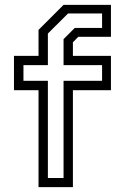

<svg xmlns="http://www.w3.org/2000/svg" viewBox="-20 -770 532 790"><path d="M138.5 0V-399H37.5V-540H138.5V-647L241.5 -750H436.5V-618.5H302L280 -596V-540H436.5V-399H280V0ZM177 -37.5H241.5V-437.5H400V-502H241.5V-609L287.5 -655H400V-714.5H260L177 -632V-502H76.5V-437.5H177Z"/></svg>

Font: Tourney Thin
Style: Regular
Weight: 400
Version: Version 1.015